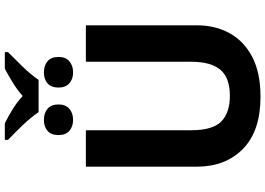

<svg xmlns="http://www.w3.org/2000/svg" viewBox="-172 -918 1100 796"><g transform="rotate(-90 378.0 -520.0)"><path d="M671 -714V-252Q671 -178 638.5 -118.5Q606 -59 540.5 -24.5Q475 10 375 10Q233 10 159 -62.5Q85 -135 85 -254V-714H236V-277Q236 -189 272 -153Q308 -117 379 -117Q453 -117 486.5 -156Q520 -195 520 -278V-714ZM311 -910Q288 -944 256.5 -976.5Q225 -1009 196 -1037V-1050H265Q295 -1035 324 -1017Q353 -999 378 -976Q404 -999 433.5 -1017Q463 -1035 491 -1050H560V-1037Q533 -1010 500.5 -977Q468 -944 445 -910ZM279 -767Q251 -767 233.5 -782.5Q216 -798 216 -827Q216 -858 233.5 -873Q251 -888 279 -888Q307 -888 325 -873Q343 -858 343 -827Q343 -798 325 -782.5Q307 -767 279 -767ZM476 -767Q448 -767 430.5 -782.5Q413 -798 413 -827Q413 -858 430.5 -873Q448 -888 476 -888Q504 -888 522 -873Q540 -858 540 -827Q540 -798 522 -782.5Q504 -767 476 -767Z"/></g></svg>

Font: Noto IKEA Latin
Style: Bold
Weight: 700
Designer: Monotype Design Team
Foundry: Monotype Imaging Inc.
Version: Version 1.0